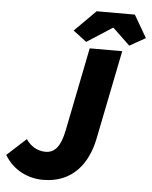

<svg xmlns="http://www.w3.org/2000/svg" viewBox="-65 -882 747 941"><g transform="rotate(5 308.0 -411.0)"><path d="M182 12C330 12 402 -92 426 -212L514 -650H354L272 -240C256 -160 228 -126 182 -126C139 -126 106 -150 86 -180L-8 -94C35 -22 108 12 182 12ZM334 -680 458 -760H462L546 -680L624 -724L560 -834H372L268 -730Z"/></g></svg>

Font: Source Sans Pro Black
Style: Italic
Weight: 900
Italic angle: -11°
Designer: Paul D. Hunt
Foundry: Adobe Systems Incorporated
Version: Version 3.006;hotconv 1.0.111;makeotfexe 2.5.65597